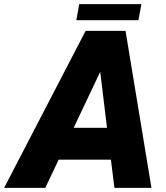

<svg xmlns="http://www.w3.org/2000/svg" viewBox="-68 -913 808 933"><path d="M668 0H488L471 -137H217L152 0H-48L348 -763H542ZM419 -564 290 -292H452ZM605 -815H303L317 -893H619Z"/></svg>

Font: Open Sauce One Black Italic
Style: Regular
Weight: 900
Italic angle: -10°
Designer: Alfredo Marco Pradil
Foundry: Creative Sauce Fz LLC
Version: Version 1.477